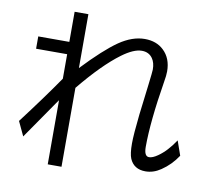

<svg xmlns="http://www.w3.org/2000/svg" viewBox="-91 -921 1182 1073"><g transform="rotate(10 500.0 -385.0)"><path d="M247.1 -817.9H325.2V-512.2Q439.5 -632.8 515.6 -685.5Q589.8 -736.3 660.6 -736.3Q726.6 -736.3 767.6 -697.3Q814 -653.8 814 -579.1Q814 -555.7 807.6 -520Q769.5 -287.1 769.5 -143.6Q769.5 -89.8 797.4 -89.8Q817.4 -89.8 846.2 -109.9Q895.5 -144 939 -210L967.8 -127.9Q931.2 -72.3 877.9 -36.6Q836.4 -8.3 791 -8.3Q725.6 -8.3 701.7 -63.5Q690.4 -90.3 690.4 -148.4Q690.4 -199.2 703.1 -314.9L705.1 -331.1L724.1 -487.3Q733.4 -564 733.4 -575.7Q733.4 -614.7 716.3 -638.7Q695.3 -668.5 655.3 -668.5Q609.4 -668.5 543.9 -620.1Q446.3 -547.9 325.2 -399.9V47.9H247.1V-315.9L233.9 -297.4L191.4 -235.8Q113.3 -123 85 -82L46.9 -163.1Q162.1 -314.5 247.1 -438V-577.1H70.8V-647H247.1Z"/></g></svg>

Font: BIZ UDGothic
Style: Regular
Weight: 400
Monospace: yes
Designer: TypeBank Co., Ltd.
Foundry: Morisawa Inc.
Version: Version 1.05